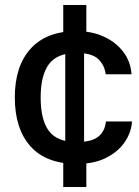

<svg xmlns="http://www.w3.org/2000/svg" viewBox="-20 -643 555 765"><path d="M232 -623H324V-499L315 -492V-16L324 -10V102H232V-12L240 -19V-492L232 -499ZM287 10Q164 10 101.5 -60Q39 -130 39 -255Q39 -380 102.5 -449.5Q166 -519 285 -519Q346 -519 394 -497Q442 -475 471.5 -436Q501 -397 504 -347H401Q397 -383 371.5 -407.5Q346 -432 286 -432Q208 -432 175 -387.5Q142 -343 142 -255Q142 -165 175 -121Q208 -77 286 -77Q344 -77 371 -98Q398 -119 402 -159H506Q503 -114 476 -75.5Q449 -37 401.5 -13.5Q354 10 287 10Z"/></svg>

Font: 42dot Sans Light SemiBold
Style: Regular
Weight: 600
Version: Version 1.000